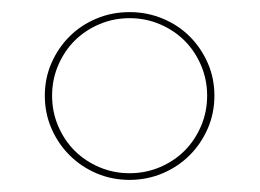

<svg xmlns="http://www.w3.org/2000/svg" viewBox="-20 -728 429 317"><path d="M54 -570Q54 -599 65 -624Q76 -649 94.8 -667.8Q113.5 -686.5 139 -697.2Q164.5 -708 194 -708Q223 -708 248.8 -697.2Q274.5 -686.5 293.2 -667.8Q312 -649 323 -624Q334 -599 334 -570Q334 -541 323 -515.8Q312 -490.5 293.2 -471.8Q274.5 -453 248.8 -442Q223 -431 194 -431Q164.5 -431 139 -442Q113.5 -453 94.8 -471.8Q76 -490.5 65 -515.8Q54 -541 54 -570ZM66 -570Q66 -543.5 76 -520Q86 -496.5 103.2 -479.2Q120.5 -462 144 -452Q167.5 -442 194 -442Q220.5 -442 244 -452Q267.5 -462 284.8 -479.2Q302 -496.5 312 -520Q322 -543.5 322 -570Q322 -596.5 312 -620Q302 -643.5 284.8 -660.8Q267.5 -678 244 -688Q220.5 -698 194 -698Q167.5 -698 144 -688Q120.5 -678 103.2 -660.8Q86 -643.5 76 -620Q66 -596.5 66 -570Z"/></svg>

Font: Lato Hairline
Style: Regular
Weight: 250
Designer: Lukasz Dziedzic
Foundry: Lukasz Dziedzic
Version: Version 1.104; Western+Polish opensource